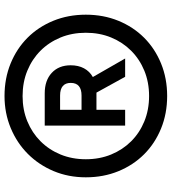

<svg xmlns="http://www.w3.org/2000/svg" viewBox="25 -775 760 850"><g transform="rotate(-90 405.0 -350.0)"><path d="M405 10Q483 10 549 -17Q615 -44 663 -92Q711 -140 738 -206Q765 -272 765 -350Q765 -428 738 -494Q711 -560 663 -608Q615 -656 549 -683Q483 -710 405 -710Q329 -710 263 -682.5Q197 -655 148.5 -606.5Q100 -558 72.5 -492.5Q45 -427 45 -350Q45 -272 72 -206Q99 -140 147 -92Q195 -44 261 -17Q327 10 405 10ZM405 -70Q344 -70 292.8 -91Q241.6 -112 204.3 -149.5Q167 -187 146 -238Q125 -289 125 -350Q125 -410.9 146 -462Q167 -513 204.5 -550.5Q242 -588 293 -609Q344 -630 404.6 -630Q466 -630 517 -609Q568.1 -588 605.6 -550.5Q643 -513 664 -462Q685 -410.9 685 -350Q685 -289 664 -238Q643 -187 605.5 -149.5Q568.1 -112 517 -91Q465.9 -70 405 -70ZM274 -176H344V-303H420L490 -176H571L489 -319Q514 -333 527.5 -358Q541 -383 541 -417Q541 -469.7 507.5 -500.8Q474.1 -532 417 -532H274ZM344 -369V-464H407.1Q435 -464 449 -452Q463 -440 463 -417Q463 -393 449 -381Q435 -369 407 -369Z"/></g></svg>

Font: Fixel Variable
Style: Regular
Weight: 100
Width: 3
Designer: AlfaBravo + MacPaw
Foundry: Kyrylo Tkachov, Marchela Mozhyna, Serhii Makarenko, Maria Weinstein, Zakhar Kryvoshyya
Version: Version 1.211